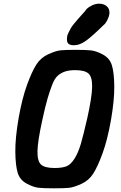

<svg xmlns="http://www.w3.org/2000/svg" viewBox="-20 -1020 658 1040"><path d="M382 -775H380Q345 -775 343 -800Q342 -810 343.5 -821Q345 -832 352 -845Q359 -858 363.5 -867Q368 -876 381.5 -892Q395 -908 400 -914Q405 -920 422 -939Q439 -958 443 -962Q441 -963 450.5 -972.5Q460 -982 479 -991Q498 -1000 516 -1000H517Q539 -1000 554.5 -989Q570 -978 572 -961Q575 -946 568 -927Q561 -908 553 -897Q545 -886 544 -887Q480 -824 446 -799.5Q412 -775 382 -775ZM271 0Q216 0 188.5 -3Q161 -6 124.5 -25.5Q88 -45 76 -83.5Q64 -122 63 -196.5Q62 -271 81 -381Q100 -488 126.5 -560.5Q153 -633 177 -670.5Q201 -708 242 -726.5Q283 -745 309 -747.5Q335 -750 388 -750Q390 -750 391 -750Q446 -750 473.5 -747Q501 -744 537.5 -724.5Q574 -705 586 -666.5Q598 -628 599 -553.5Q600 -479 581 -369Q562 -262 535.5 -189.5Q509 -117 485 -79.5Q461 -42 420 -23.5Q379 -5 353 -2.5Q327 0 274 0Q272 0 271 0ZM275 -110Q316 -110 339.5 -119Q363 -128 383.5 -160.5Q404 -193 418 -241Q432 -289 453 -381Q478 -494 479 -548.5Q480 -603 459.5 -621.5Q439 -640 388 -640Q355 -640 333.5 -633Q312 -626 294.5 -611.5Q277 -597 263.5 -563Q250 -529 237.5 -486Q225 -443 209 -369Q184 -255 183 -201Q182 -147 202.5 -128.5Q223 -110 275 -110Z"/></svg>

Font: Hermit
Style: Bold Italic
Weight: 700
Italic angle: -10°
Designer: Pablo Caro
Version: Version 2.000;PS 002.000;hotconv 1.0.88;makeotf.lib2.5.64775